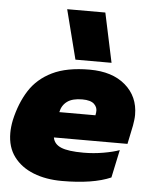

<svg xmlns="http://www.w3.org/2000/svg" viewBox="-53 -783 666 837"><g transform="rotate(5 280.0 -364.0)"><path d="M262 -522 207 -738H374L420 -522ZM249 10Q179 10 124.5 -11.5Q70 -33 38.5 -75Q7 -117 7 -179Q7 -205 13 -235Q30 -311 65.5 -366.5Q101 -422 164.5 -453Q228 -484 328 -484Q427 -484 484.5 -434.5Q542 -385 542 -305Q542 -294 540.5 -282Q539 -270 537 -258L520 -176H198Q203 -147 234 -134Q265 -121 332 -121Q376 -121 419 -128.5Q462 -136 489 -146L463 -24Q385 10 249 10ZM212 -288H370L372 -301Q375 -322 359.5 -337Q344 -352 307 -352Q264 -352 241 -335Q218 -318 212 -288Z"/></g></svg>

Font: Kanit ExtraBold
Style: Italic
Weight: 800
Italic angle: -12°
Designer: Katatrad Team
Foundry: CadsonDemak
Version: Version 2.000; ttfautohint (v1.8.3)